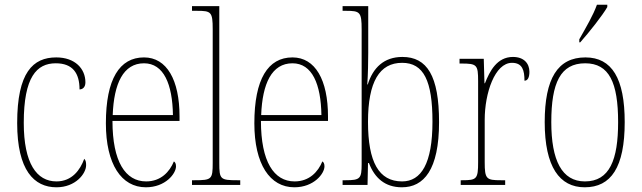

<svg xmlns="http://www.w3.org/2000/svg" viewBox="-20 -786 2728 816"><path d="M220 10C301 10 346 -48 346 -84C346 -98 344 -105 338 -111C321 -64 286 -15 220 -15C136 -15 81 -91 81 -264C81 -459 136 -517 217 -517C289 -517 318 -475 318 -406C331 -406 343 -415 343 -436C343 -494 299 -542 219 -542C120 -542 53 -478 53 -263C53 -62 125 10 220 10Z M600 10C683 10 728 -48 728 -79C728 -91 724 -97 719 -100C701 -56 664 -15 601 -15C513 -15 458 -99 458 -272H743V-291C743 -446 689 -542 592 -542C488 -542 430 -450 430 -262C430 -88 496 10 600 10ZM715 -297H459C464 -431 504 -517 592 -517C676 -517 713 -428 715 -297Z M796 0H1001V-20H989C916 -20 912 -24 912 -94V-760H796V-740H817C877 -740 884 -736 884 -662V-94C884 -24 880 -20 807 -20H796Z M1231 10C1314 10 1359 -48 1359 -79C1359 -91 1355 -97 1350 -100C1332 -56 1295 -15 1232 -15C1144 -15 1089 -99 1089 -272H1374V-291C1374 -446 1320 -542 1223 -542C1119 -542 1061 -450 1061 -262C1061 -88 1127 10 1231 10ZM1346 -297H1090C1095 -431 1135 -517 1223 -517C1307 -517 1344 -428 1346 -297Z M1688 10C1781 10 1846 -64 1846 -267C1846 -464 1795 -544 1690 -544C1612 -544 1565 -498 1543 -427H1541C1544 -470 1545 -525 1545 -561V-760H1436V-740H1451C1510 -740 1517 -735 1517 -661V-89C1517 -27 1511 -20 1449 -20H1436V0H1542L1544 -93H1548C1572 -30 1616 10 1688 10ZM1689 -15C1590 -15 1544 -97 1544 -268C1544 -439 1593 -519 1689 -519C1781 -519 1818 -442 1818 -269C1818 -91 1770 -15 1689 -15Z M1938 0H2127V-20H2109C2047 -20 2040 -25 2040 -97V-277C2040 -390 2083 -519 2156 -519C2201 -519 2209 -486 2209 -443C2224 -443 2230 -459 2230 -481C2230 -516 2207 -544 2160 -544C2092 -544 2061 -483 2041 -432H2039L2036 -536H1933V-516H1940C2007 -516 2012 -511 2012 -441V-97C2012 -25 2006 -20 1945 -20H1938Z M2442 -619V-606H2446C2485 -650 2541 -721 2561 -756V-766H2517C2501 -721 2472 -672 2442 -619ZM2465 10C2577 10 2635 -75 2635 -267C2635 -452 2581 -542 2468 -542C2350 -542 2295 -452 2295 -267C2295 -77 2358 10 2465 10ZM2466 -15C2368 -15 2323 -104 2323 -267C2323 -434 2362 -517 2467 -517C2569 -517 2607 -435 2607 -267C2607 -107 2571 -15 2466 -15Z"/></svg>

Font: Noto Serif Hebrew Condensed Thin
Style: Regular
Weight: 100
Width: 3
Designer: Monotype Design Team
Foundry: Monotype Imaging Inc.
Version: Version 2.004